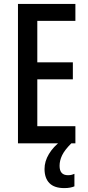

<svg xmlns="http://www.w3.org/2000/svg" viewBox="-20 -734 452 983"><path d="M366 0H72V-714H366V-627H171V-415H353V-328H171V-88H366ZM285 115Q285 163 328 163Q341 163 348.5 160.5Q356 158 361 156V220Q352 224 339 226.5Q326 229 309 229Q258 229 233 203.5Q208 178 208 131Q208 92 230.5 54.5Q253 17 292 -12L345 0Q311 34 298 61Q285 88 285 115Z"/></svg>

Font: Noto Sans Sinhala ExtraCondensed Medium
Style: Regular
Weight: 500
Width: 2
Designer: Jelle Bosma - Monotype Design Team
Foundry: Monotype Imaging Inc.
Version: Version 2.006; ttfautohint (v1.8.4.7-5d5b)